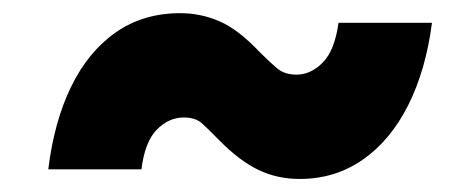

<svg xmlns="http://www.w3.org/2000/svg" viewBox="-20 -442 721 293"><path d="M53.7 -183.6Q62.5 -256.3 88.6 -309.8Q114.7 -363.3 156.7 -392.6Q198.7 -421.9 254.9 -421.9Q286.6 -421.9 315.2 -409.4Q343.8 -397 376.5 -362.3Q391.1 -347.7 402.6 -337.9Q414.1 -328.1 432.6 -328.1Q454.1 -328.1 472.4 -346.4Q490.7 -364.7 496.6 -407.2H639.2Q629.9 -335 602.8 -281.2Q575.7 -227.5 533.4 -198.2Q491.2 -168.9 437.5 -168.9Q402.8 -168.9 374 -182.9Q345.2 -196.8 314 -228.5Q296.9 -246.1 287.4 -254.4Q277.8 -262.7 260.3 -262.7Q237.8 -262.7 219.5 -244.4Q201.2 -226.1 195.8 -183.6Z"/></svg>

Font: Inter 28pt Black
Style: Italic
Weight: 900
Italic angle: -9.3988°
Designer: Rasmus Andersson
Foundry: rsms
Version: Version 4.001;git-66647c0bb